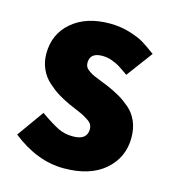

<svg xmlns="http://www.w3.org/2000/svg" viewBox="-93 -664 687 757"><g transform="rotate(15 250.0 -285.5)"><path d="M234.4 13.7Q126 13.7 23.4 -67.4L101.6 -176.8Q149.4 -143.6 176.3 -130.4Q203.1 -117.2 237.3 -117.2Q294.9 -117.2 294.9 -162.1Q294.9 -171.9 290.5 -180.2Q286.1 -188.5 274.4 -196.3Q262.7 -204.1 254.4 -208.5Q246.1 -212.9 224.1 -222.2Q202.1 -231.4 191.4 -236.3Q164.1 -249 143.6 -261.7Q123 -274.4 100.1 -294.9Q77.1 -315.4 64.5 -343.8Q51.8 -372.1 51.8 -405.3Q51.8 -486.3 109.9 -535.6Q168 -585 263.7 -585Q307.6 -585 345.7 -573.2Q383.8 -561.5 403.8 -549.3Q423.8 -537.1 457 -512.7L377.9 -406.2Q348.6 -426.8 337.4 -433.6Q326.2 -440.4 307.1 -447.3Q288.1 -454.1 268.6 -454.1Q217.8 -454.1 217.8 -413.1Q217.8 -403.3 222.2 -395.5Q226.6 -387.7 237.8 -380.4Q249 -373 257.8 -369.1Q266.6 -365.2 287.6 -356.9Q308.6 -348.6 320.3 -343.8Q348.6 -331.1 369.1 -319.3Q389.6 -307.6 413.1 -287.6Q436.5 -267.6 449.2 -238.3Q461.9 -209 461.9 -171.9Q461.9 -90.8 401.9 -38.6Q341.8 13.7 234.4 13.7Z"/></g></svg>

Font: GenEi Gothic M Heavy
Style: Regular
Weight: 800
Designer: o_tamon (Modified); [Source Han Sans]
Ryoko NISHIZUKA  (kana & ideographs); Paul D. Hunt (Latin, Greek & Cyrillic); Wenl
Version: Version 1.1a;Original Version 1.004